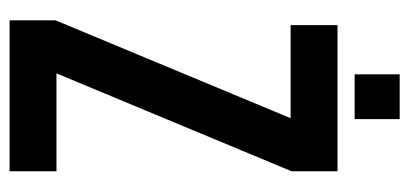

<svg xmlns="http://www.w3.org/2000/svg" viewBox="-252 -622 873 410"><g transform="rotate(90 185.0 -416.5)"><path d="M33.2 -700.2H345.2V-602.1L136.2 -100.1H345.2V0H22.9V-98.1L231.9 -600.1H33.2ZM138.2 -833H233.9V-736.8H138.2Z"/></g></svg>

Font: VL Bebas Neue Bold
Style: Regular
Weight: 700
Designer: Ryoichi Tsunekawa
Foundry: Ryoichi Tsunekawa
Version: Version 1.300